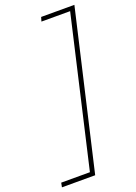

<svg xmlns="http://www.w3.org/2000/svg" viewBox="-248 -797 732 1031"><g transform="rotate(-20 118.0 -281.0)"><path d="M-76 143H88L284 -706H120L127 -730H317L109 168H-81Z"/></g></svg>

Font: Work Sans ExtraLight
Style: Italic
Weight: 200
Italic angle: -13°
Designer: Wei Huang
Foundry: Wei Huang
Version: Version 2.012; ttfautohint (v1.8.3)